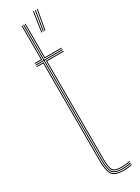

<svg xmlns="http://www.w3.org/2000/svg" viewBox="-216 -819 615 843"><g transform="rotate(-30 91.0 -397.5)"><path d="M132 -3Q90.5 -3 79.8 -21.6Q69 -40.2 69 -85V-588H29V-592H69V-770H73V-592H165V-588H73V-85Q73 -41.5 83 -24.2Q93 -7 132 -7Q142 -7 153.5 -8.2Q165 -9.5 175 -11.8V-7.8Q164.8 -5.2 153.2 -4.1Q141.8 -3 132 -3ZM132 5Q87 5 74 -16Q61 -37 61 -85V-580H29V-584H65V-85Q65 -39 76.9 -19Q88.8 1 132 1Q142.5 1 154.1 -0.2Q165.8 -1.5 175 -4V0Q157 5 132 5ZM132 -11Q94 -11 85.5 -27.8Q77 -44.5 77 -85.2V-584H165V-580H81V-85.2Q81 -45.8 88.8 -30.4Q96.5 -15 132 -15Q141.2 -15 152.4 -16.1Q163.5 -17.2 175 -19.5V-15.5Q165 -13.5 153.5 -12.2Q142 -11 132 -11ZM29 -596V-600H61V-770H65V-596ZM77 -596V-770H81V-600H165V-596ZM137.8 -701 155.8 -800H159.8L141.8 -701ZM121.8 -701 136.2 -800H140.2L125.8 -701ZM129.8 -701 146 -800H150L133.8 -701Z"/></g></svg>

Font: Big Shoulders Inline Display Thin Thin
Style: Regular
Weight: 250
Version: Version 2.002